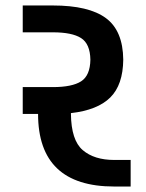

<svg xmlns="http://www.w3.org/2000/svg" viewBox="-20 -681 534 701"><path d="M457 -97V0H397Q119 0 119 -265H63V-363H173Q243 -363 276 -384Q309 -405 310 -463Q309 -521 276 -542Q243 -563 173 -563H63V-661H173Q304 -661 366.5 -615Q429 -569 430 -463Q429 -371 382.5 -325Q336 -279 239 -268V-265Q240 -169 282 -133Q324 -97 397 -97Z"/></svg>

Font: Biryani
Style: Bold
Weight: 700
Designer: Dan Reynolds and Mathieu Reguer
Foundry: Dan Reynolds and Mathieu Reguer
Version: Version 1.004; ttfautohint (v1.1) -l 5 -r 5 -G 72 -x 0 -D la